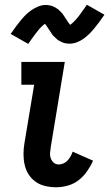

<svg xmlns="http://www.w3.org/2000/svg" viewBox="-20 -781 460 809"><path d="M217 8Q194 8 171.5 3Q149 -2 131 -14.5Q113 -27 101 -45.5Q89 -64 84 -86Q79 -108 79 -131Q79 -154 83 -178L124 -424H70V-520H253L194 -162Q192 -150 191 -137.5Q190 -125 194 -114Q198 -103 206.5 -95.5Q215 -88 227 -88Q237 -88 247.5 -92.5Q258 -97 265 -105Q272 -113 277.5 -122.5Q283 -132 286 -142L372 -104Q362 -81 347 -59.5Q332 -38 311.5 -22Q291 -6 266 1Q241 8 217 8ZM99 -596 25 -638Q37 -656 48 -670.5Q59 -685 69 -697Q79 -709 89 -719Q99 -729 113 -738.5Q127 -748 142 -754Q157 -760 173 -760Q178 -760 182 -759.5Q186 -759 191 -758Q196 -757 200.5 -755.5Q205 -754 209 -751.5Q213 -749 217 -747Q221 -745 224.5 -742Q228 -739 231 -736Q234 -733 237.5 -729.5Q241 -726 244 -722.5Q247 -719 249 -715Q251 -711 253.5 -708Q256 -705 258 -701.5Q260 -698 263.5 -693Q267 -688 269.5 -684Q272 -680 275 -677Q278 -674 278 -672Q277 -672 275 -672.5Q273 -673 272 -673H271L275 -676Q278 -678 281 -680.5Q284 -683 287 -685.5Q290 -688 291.5 -690Q293 -692 295 -693.5Q297 -695 299 -697.5Q301 -700 302.5 -702Q304 -704 306.5 -706.5Q309 -709 311 -712Q313 -715 315.5 -718Q318 -721 320 -724Q322 -727 324.5 -730.5Q327 -734 329.5 -737.5Q332 -741 335 -745Q338 -749 340.5 -753Q343 -757 346 -761L420 -719Q408 -701 397 -686.5Q386 -672 376 -660Q366 -648 356 -638Q346 -628 333 -618.5Q320 -609 304.5 -603Q289 -597 274 -597Q269 -597 264 -597.5Q259 -598 254 -599Q249 -600 245 -601.5Q241 -603 236.5 -605.5Q232 -608 228 -610Q224 -612 221 -615Q218 -618 214.5 -621Q211 -624 207.5 -627.5Q204 -631 201 -634.5Q198 -638 196 -642Q194 -646 191.5 -649Q189 -652 187 -655.5Q185 -659 181.5 -664Q178 -669 175.5 -673Q173 -677 170 -680Q167 -683 167 -685Q169 -685 170.5 -684.5Q172 -684 173 -684H174L171 -682Q167 -679 164 -676.5Q161 -674 158 -671.5Q155 -669 153.5 -667Q152 -665 150 -663.5Q148 -662 146 -659.5Q144 -657 142.5 -655Q141 -653 139 -650.5Q137 -648 134.5 -645Q132 -642 130 -639Q128 -636 125.5 -633Q123 -630 120.5 -626.5Q118 -623 115.5 -619.5Q113 -616 110 -612Q107 -608 104.5 -604Q102 -600 99 -596Z"/></svg>

Font: Iosevka Custom
Style: Bold Italic
Weight: 700
Italic angle: -9°
Designer: Belleve Invis
Foundry: Belleve Invis
Version: Version 30.3.1; ttfautohint (v1.8.3)